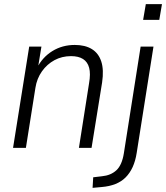

<svg xmlns="http://www.w3.org/2000/svg" viewBox="-20 -714 802 927"><path d="M43 0 121 -489H180L163 -385H158Q185 -438 233 -467.5Q281 -497 341 -497Q391 -497 423.5 -477Q456 -457 469 -417Q482 -377 473 -316L422 0H361L410 -312Q418 -358 410.5 -386.5Q403 -415 381 -429Q359 -443 323 -443Q279 -443 243 -423.5Q207 -404 182.5 -369.5Q158 -335 151 -290L105 0ZM671 -618 684 -694H762L749 -618ZM427 193 430 142 472 137Q515 133 542 108Q569 83 578 26L659 -489H721L640 24Q634 63 620.5 92.5Q607 122 586.5 142.5Q566 163 537 174.5Q508 186 471 189Z"/></svg>

Font: Nunito Sans 10pt SemiCondensed Light
Style: Italic
Weight: 300
Width: 4
Italic angle: -9°
Designer: Vernon Adams
Foundry: Vernon Adams
Version: Version 3.101;gftools[0.9.27]